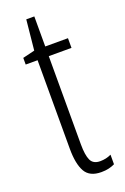

<svg xmlns="http://www.w3.org/2000/svg" viewBox="-133 -702 494 756"><g transform="rotate(-20 114.0 -323.5)"><path d="M165.5 -32.2Q190.9 -32.2 211.9 -42.5V-2.4Q200.2 3.4 186.3 6.6Q172.4 9.8 155.3 9.8Q106.4 9.8 87.9 -22.9Q69.3 -55.7 69.3 -119.6V-490.2H19.5V-518.1L69.8 -530.3L82.5 -656.7H116.2V-530.8H211.4V-490.2H116.2V-121.1Q116.2 -75.7 126.2 -54Q136.2 -32.2 165.5 -32.2Z"/></g></svg>

Font: Open Sans Condensed Light
Style: Regular
Weight: 300
Width: 3
Designer: Monotype Design Team
Foundry: Monotype Imaging Inc.
Version: Version 3.003; ttfautohint (v1.8.4)